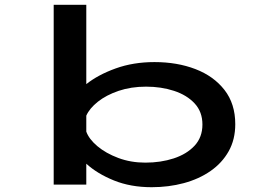

<svg xmlns="http://www.w3.org/2000/svg" viewBox="-20 -770 1140 801"><path d="M204 0V-750H340V-419Q389 -458 462.5 -484.5Q536 -511 624.5 -511Q719 -511 795.2 -481.8Q871.5 -452.5 916.5 -394.8Q961.5 -337 961.5 -252Q961.5 -188 934 -139Q906.5 -90 858.2 -56.5Q810 -23 746.8 -6Q683.5 11 612.5 11Q525 11 455.2 -17.2Q385.5 -45.5 340 -87V0ZM589.5 -408.5Q526.5 -408.5 475 -391Q423.5 -373.5 388.5 -345.8Q353.5 -318 340 -287.5V-221Q351 -190 386.2 -160.2Q421.5 -130.5 473.5 -111Q525.5 -91.5 586.5 -91.5Q650.5 -91.5 704.8 -109.2Q759 -127 791.8 -162.2Q824.5 -197.5 824.5 -250.5Q824.5 -303.5 792 -338.5Q759.5 -373.5 706 -391Q652.5 -408.5 589.5 -408.5Z"/></svg>

Font: Trispace Expanded Medium
Style: Regular
Weight: 500
Width: 7
Designer: Tyler Finck
Foundry: Etcetera Type Company
Version: Version 1.210; ttfautohint (v1.8.3)